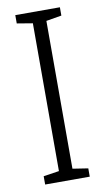

<svg xmlns="http://www.w3.org/2000/svg" viewBox="-83 -755 437 797"><g transform="rotate(-10 135.5 -357.0)"><path d="M229 0V-35L164 -45V-668L229 -679V-714H41V-679L107 -668V-45L41 -35V0Z"/></g></svg>

Font: Noto Sans Display SemiCondensed Light
Style: Regular
Weight: 300
Width: 4
Designer: Monotype Design Team
Foundry: Monotype Imaging Inc.
Version: Version 1.900